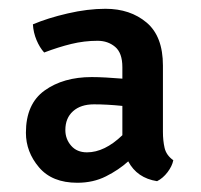

<svg xmlns="http://www.w3.org/2000/svg" viewBox="-20 -578 446 426"><path d="M37.5 -283.5Q37.5 -347.5 79 -377.2Q120.5 -407 183.5 -407Q197.5 -407 215.5 -406Q233.5 -405 251.5 -403.5V-429Q251.5 -460.5 235.5 -474Q219.5 -487.5 196.5 -487.5Q167 -487.5 138.2 -480.5Q109.5 -473.5 78 -461.5Q68 -472.5 61 -489.2Q54 -506 53 -524Q86 -538 130.2 -548.2Q174.5 -558.5 214 -558.5Q269 -558.5 305.2 -528Q341.5 -497.5 341.5 -432.5V-285.5Q341.5 -266 345.2 -249.8Q349 -233.5 364.5 -222.5Q362 -209.5 351.8 -196Q341.5 -182.5 328.5 -176Q284 -183 264.5 -220Q243.5 -201 215.2 -186.8Q187 -172.5 151.5 -172.5Q95.5 -172.5 66.5 -206.8Q37.5 -241 37.5 -283.5ZM125 -289.5Q125 -269.5 137.8 -254.8Q150.5 -240 173 -240Q212 -240 251.5 -278V-343Q217.5 -346.5 188.5 -346.5Q159 -346.5 142 -331.2Q125 -316 125 -289.5Z"/></svg>

Font: Signika SC
Style: Regular
Weight: 400
Designer: Anna Giedryś
Foundry: Anna Giedryś
Version: Version 2.000; ttfautohint (v1.8.3) -l 8 -r 50 -G 200 -x 9 -